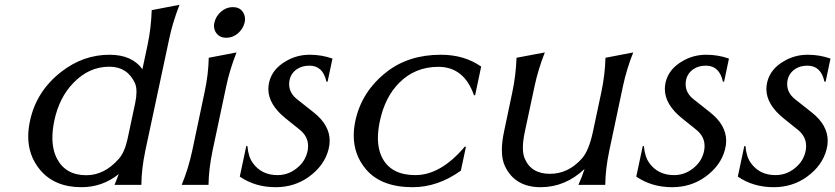

<svg xmlns="http://www.w3.org/2000/svg" viewBox="-20 -777 3511 807"><path d="M342.8 -40.5Q418.5 -40.5 479 -108.9Q503.9 -136.7 516.1 -192.9L548.3 -344.2Q553.7 -370.6 553.7 -390.6Q553.7 -413.1 546.9 -428.2Q515.1 -496.6 439.5 -496.6Q353.5 -496.6 288.1 -428.2Q228.5 -366.7 208 -268.6Q200.2 -230.5 200.2 -197.8Q200.2 -146.5 220.2 -108.9Q256.8 -40.5 342.8 -40.5ZM574.2 0H461.4Q470.7 -22 479 -45.4Q410.6 9.8 322.3 9.8Q210 9.8 148.9 -62.5Q98.6 -122.6 98.6 -203.6Q98.6 -234.4 106 -268.6Q132.3 -393.1 236.8 -474.6Q329.1 -546.9 440.4 -546.9Q534.2 -546.9 578.6 -486.3L600.6 -589.8Q615.2 -659.2 617.7 -734.4L734.4 -756.8Q705.1 -680.7 691.4 -614.7L590.8 -143.6Q574.7 -66.4 574.2 0Z M958.5 -747.1Q985.8 -747.1 999.5 -728.5Q1009.8 -714.8 1009.8 -697.3Q1009.8 -688.5 1008.3 -682.6Q1001.5 -655.3 980 -636.7Q958 -618.2 931.2 -618.2Q904.8 -618.2 890.1 -636.7Q879.4 -650.4 879.4 -668.5Q879.4 -674.3 881.3 -682.6Q887.7 -710 909.7 -728.5Q931.6 -747.1 958.5 -747.1ZM743.7 0Q771.5 -66.9 788.1 -144L839.8 -389.2Q856 -463.9 857.4 -534.2L974.1 -556.6Q944.8 -481.9 930.7 -413.6L873.5 -144Q857.4 -67.4 856.4 0Z M1138.7 9.8Q1052.7 9.8 987.8 -34.7L1015.1 -163.1H1020Q1023.4 -119.1 1042 -92.8Q1078.6 -41 1146.5 -41Q1197.8 -41 1237.3 -78.6Q1266.1 -106 1273.4 -145.5Q1274.9 -154.8 1274.9 -163.6Q1274.9 -203.6 1239.7 -231.9L1180.7 -279.3Q1107.9 -337.9 1107.9 -402.8Q1107.9 -417 1111.3 -431.6Q1124.5 -486.8 1181.2 -519.5Q1226.6 -546.9 1282.2 -546.9Q1331.5 -546.9 1377.4 -530.8L1356.9 -433.6H1352.1Q1337.4 -501 1280.8 -501Q1250.5 -501 1229.5 -487.3Q1202.6 -469.7 1196.8 -439Q1195.3 -430.7 1195.3 -423.3Q1195.3 -386.2 1228.5 -359.9L1298.3 -304.7Q1365.7 -251.5 1365.7 -185.1Q1365.7 -167.5 1360.8 -148.9Q1343.3 -80.6 1277.3 -33.2Q1216.8 9.8 1138.7 9.8Z M1714.8 9.8Q1583 9.8 1519 -64.5Q1466.8 -125.5 1466.8 -207Q1466.8 -236.8 1473.6 -269Q1500 -392.6 1605 -474.6Q1697.3 -546.9 1833 -546.9Q1931.6 -546.9 2002.4 -497.1L1977.1 -377L1972.2 -376.5Q1930.7 -496.1 1822.3 -496.1Q1724.6 -496.1 1657.7 -428.7Q1598.1 -368.7 1576.7 -268.6Q1568.4 -230 1568.4 -197.3Q1568.4 -145.5 1589.4 -108.4Q1627.9 -41 1725.6 -41Q1832.5 -41 1933.6 -160.6L1938.5 -160.2L1917 -59.6Q1819.8 9.8 1714.8 9.8Z M2523.9 0Q2523.9 0 2411.1 0Q2426.8 -34.7 2437 -66.9Q2356 9.8 2252.4 9.8Q2146 9.8 2103.5 -76.2Q2089.4 -104.5 2089.4 -146.5Q2089.4 -180.7 2098.6 -224.1L2133.3 -389.2Q2148.9 -463.4 2150.9 -534.2L2270 -556.6Q2241.7 -484.9 2226.6 -413.6L2186 -223.6Q2177.7 -184.6 2177.7 -156.2Q2177.7 -129.4 2185.1 -111.8Q2211.9 -46.4 2291.5 -46.4Q2369.1 -46.4 2426.8 -111.8Q2455.1 -144 2472.2 -223.6L2507.3 -388.7Q2522.9 -461.9 2524.9 -534.2L2641.6 -556.6Q2613.8 -487.3 2598.1 -413.6L2541 -144Q2524.9 -67.9 2523.9 0Z M2805.2 9.8Q2719.2 9.8 2654.3 -34.7L2681.6 -163.1H2686.5Q2689.9 -119.1 2708.5 -92.8Q2745.1 -41 2813 -41Q2864.3 -41 2903.8 -78.6Q2932.6 -106 2939.9 -145.5Q2941.4 -154.8 2941.4 -163.6Q2941.4 -203.6 2906.2 -231.9L2847.2 -279.3Q2774.4 -337.9 2774.4 -402.8Q2774.4 -417 2777.8 -431.6Q2791 -486.8 2847.7 -519.5Q2893.1 -546.9 2948.7 -546.9Q2998 -546.9 3043.9 -530.8L3023.4 -433.6H3018.6Q3003.9 -501 2947.3 -501Q2917 -501 2896 -487.3Q2869.1 -469.7 2863.3 -439Q2861.8 -430.7 2861.8 -423.3Q2861.8 -386.2 2895 -359.9L2964.8 -304.7Q3032.2 -251.5 3032.2 -185.1Q3032.2 -167.5 3027.3 -148.9Q3009.8 -80.6 2943.8 -33.2Q2883.3 9.8 2805.2 9.8Z M3231.9 9.8Q3146 9.8 3081.1 -34.7L3108.4 -163.1H3113.3Q3116.7 -119.1 3135.3 -92.8Q3171.9 -41 3239.7 -41Q3291 -41 3330.6 -78.6Q3359.4 -106 3366.7 -145.5Q3368.2 -154.8 3368.2 -163.6Q3368.2 -203.6 3333 -231.9L3273.9 -279.3Q3201.2 -337.9 3201.2 -402.8Q3201.2 -417 3204.6 -431.6Q3217.8 -486.8 3274.4 -519.5Q3319.8 -546.9 3375.5 -546.9Q3424.8 -546.9 3470.7 -530.8L3450.2 -433.6H3445.3Q3430.7 -501 3374 -501Q3343.8 -501 3322.8 -487.3Q3295.9 -469.7 3290 -439Q3288.6 -430.7 3288.6 -423.3Q3288.6 -386.2 3321.8 -359.9L3391.6 -304.7Q3459 -251.5 3459 -185.1Q3459 -167.5 3454.1 -148.9Q3436.5 -80.6 3370.6 -33.2Q3310.1 9.8 3231.9 9.8Z"/></svg>

Font: Classica
Style: Book Oblique
Weight: 400
Italic angle: -12°
Designer: Wojciech Kalinowski "wmk69" (wmk69@o2.pl)
Foundry: Wojciech Kalinowski "wmk69" (wmk69@o2.pl)
Version: Version 2.1.1; 2021-05-14